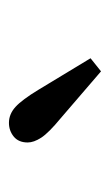

<svg xmlns="http://www.w3.org/2000/svg" viewBox="74 -874 251 440"><g transform="rotate(-90 200.0 -654.5)"><path d="M256 -549 149 -641Q115 -669 104 -686Q93 -703 93 -717Q93 -738 106.5 -749Q120 -760 138 -760Q158 -760 174.5 -745Q191 -730 214 -692L286 -573Z"/></g></svg>

Font: Source Serif Pro Semibold
Style: Regular
Weight: 600
Designer: Frank Grießhammer
Foundry: Adobe Systems Incorporated
Version: Version 1.014;PS Version 1.0;hotconv 1.0.73;makeotf.lib2.5.5